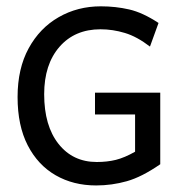

<svg xmlns="http://www.w3.org/2000/svg" viewBox="-20 -563 566 592"><path d="M276.4 8.8Q206.1 8.8 151.4 -22.7Q96.7 -54.2 65.4 -115Q34.2 -175.8 34.2 -263.7Q34.2 -351.6 68.4 -414.1Q102.5 -476.6 160.9 -510Q219.2 -543.5 291 -543.5Q336.4 -543.5 378.2 -533.9Q419.9 -524.4 468.8 -492.2L442.4 -419.4Q402.3 -450.2 365 -461.4Q327.6 -472.7 290 -472.7Q210.4 -472.7 163.3 -418.5Q116.2 -364.3 116.2 -272.5Q116.2 -175.3 160.4 -119.4Q204.6 -63.5 278.3 -63.5Q310.5 -63.5 337.2 -70.1Q363.8 -76.7 396.5 -95.2V-210H272.9V-277.3H474.1V-56.6Q417 -17.1 370.8 -4.2Q324.7 8.8 276.4 8.8Z"/></svg>

Font: Harmattan Medium
Style: Regular
Weight: 500
Designer: George W. Nuss III and SIL International
Foundry: SIL International
Version: Version 4.000